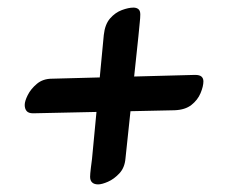

<svg xmlns="http://www.w3.org/2000/svg" viewBox="-20 -525 592 505"><path d="M493 -328Q505 -328 510 -323.5Q515 -319 515 -311Q515 -298 507.5 -280Q500 -262 483.5 -249Q467 -236 439 -235L67 -227Q55 -227 50 -233Q45 -239 45 -249Q45 -259 53 -275Q61 -291 77 -304.5Q93 -318 117 -318ZM344 -429 310 -108Q308 -84 294 -69Q280 -54 264 -47Q248 -40 238 -40Q228 -40 222.5 -45Q217 -50 217 -60Q217 -67 219 -83.5Q221 -100 222 -107L253 -433Q256 -461 269.5 -476.5Q283 -492 300.5 -498.5Q318 -505 331 -505Q339 -505 344 -501Q349 -497 349 -487Q349 -478 347.5 -465Q346 -452 344 -429Z"/></svg>

Font: Alkatra
Style: Bold
Weight: 700
Designer: Suman Bhandary
Version: Version 1.100;gftools[0.9.22]